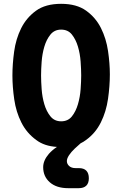

<svg xmlns="http://www.w3.org/2000/svg" viewBox="-20 -760 640 1005"><path d="M393 120Q419 120 432 133.5Q445 147 445 173Q445 199 431.5 212Q418 225 392 225H337Q276 225 241 194.5Q206 164 206 115Q206 80 236 45Q254 25 278 9Q212 5 170 -27Q120 -63 92 -118.5Q64 -174 54.5 -240Q45 -306 45 -365Q45 -424 54 -490Q63 -556 90.5 -611.5Q118 -667 168 -703.5Q218 -740 300 -740Q381 -740 431 -704Q481 -668 508.5 -613Q536 -558 545.5 -493Q555 -428 555 -371Q555 -310 545.5 -243Q536 -176 508 -119.5Q480 -63 430 -27Q417 -17 402 -10L371 18Q352 36 341 53Q330 70 330 83Q330 98 342 109Q354 120 376 120ZM300 -125Q336 -125 356.5 -151Q377 -177 388 -214.5Q399 -252 402 -293Q405 -334 405 -365Q405 -396 402 -437.5Q399 -479 388 -516Q377 -553 356.5 -579Q336 -605 300 -605Q265 -605 244 -579Q223 -553 212 -515.5Q201 -478 198 -437Q195 -396 195 -365Q195 -334 198 -293Q201 -252 212 -214.5Q223 -177 244 -151Q265 -125 300 -125Z"/></svg>

Font: Maple Mono NL ExtraBold
Style: Regular
Weight: 800
Monospace: yes
Designer: subframe7536
Version: Version 7.000